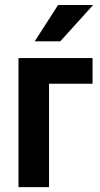

<svg xmlns="http://www.w3.org/2000/svg" viewBox="-20 -766 411 786"><path d="M358.9 -528.3V-423.3H180.7V0H55.7V-528.3ZM122.1 -596.7 217.8 -745.6H361.3L226.6 -596.7Z"/></svg>

Font: Roboto Condensed SemiBold
Style: Regular
Weight: 600
Designer: Christian Robertson
Foundry: Google
Version: Version 3.008; 2023